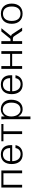

<svg xmlns="http://www.w3.org/2000/svg" viewBox="1914 -2466 753 4620"><g transform="rotate(-90 2290.0 -156.5)"><path d="M153 0V-450H431V0H498V-500H87V0Z M652 -251C652 -98 727 13 886 13C1010 13 1087 -53 1108 -160H1037C1025 -85 975 -37 893 -37C783 -37 722 -122 722 -239H1107V-282C1107 -423 1025 -512 884 -512C731 -512 652 -408 652 -251ZM722 -289C722 -400 789 -462 885 -462C997 -462 1037 -378 1037 -289Z M1374 0H1441V-450H1615V-500H1201V-450H1374Z M1797 -262C1797 -391 1874 -467 1960 -467C2058 -467 2130 -394 2130 -262C2130 -114 2063 -39 1960 -39C1865 -39 1797 -131 1797 -262ZM1797 -95C1835 -25 1895 12 1971 12C2107 12 2200 -89 2200 -266C2200 -421 2104 -513 1970 -513C1897 -513 1832 -479 1797 -419V-421C1797 -437 1797 -487 1796 -500H1728C1730 -474 1731 -447 1731 -421V200H1797Z M2334 -251C2334 -98 2409 13 2568 13C2692 13 2769 -53 2790 -160H2719C2707 -85 2657 -37 2575 -37C2465 -37 2404 -122 2404 -239H2789V-282C2789 -423 2707 -512 2566 -512C2413 -512 2334 -408 2334 -251ZM2404 -289C2404 -400 2471 -462 2567 -462C2679 -462 2719 -378 2719 -289Z M2943 0H3009V-240H3303V0H3369V-500H3303V-289H3009V-500H2943Z M3657 -223C3697 -223 3713 -215 3733 -184L3855 0H3934L3782 -232C3769 -253 3753 -263 3731 -265L3921 -500H3842L3663 -280H3609V-500H3543V0H3609V-223Z M4027 -250C4027 -89 4120 11 4271 11C4422 11 4513 -89 4513 -250C4513 -411 4422 -511 4271 -511C4120 -511 4027 -411 4027 -250ZM4096 -250C4096 -388 4162 -461 4270 -461C4379 -461 4443 -387 4443 -250C4443 -112 4378 -39 4270 -39C4162 -39 4096 -112 4096 -250Z"/></g></svg>

Font: Perun Light
Style: Regular
Weight: 300
Foundry: Copyright (c) Stefan Peev, Context Ltd, 2016
Version: Version 1.089